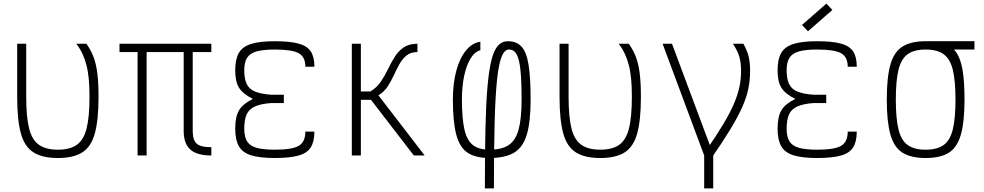

<svg xmlns="http://www.w3.org/2000/svg" viewBox="-20 -860 5440 1062"><path d="M300 14Q215 14 165.5 -17Q116 -48 95.5 -122Q75 -196 75 -324V-618H125V-324Q125 -213 141 -149.5Q157 -86 195.5 -59Q234 -32 300 -32Q367 -32 405 -59Q443 -86 459 -149.5Q475 -213 475 -324Q475 -380 471 -423Q467 -466 458 -500.5Q449 -535 435.5 -563.5Q422 -592 402 -618H458Q483 -583 497.5 -544.5Q512 -506 518.5 -453.5Q525 -401 525 -324Q525 -196 504.5 -122Q484 -48 435 -17Q386 14 300 14Z M1149 0Q1070 0 1033 -32.5Q996 -65 996 -136V-618H1149V-572H641V-618H1149V-572H1046V-136Q1046 -102 1055.5 -82Q1065 -62 1087.5 -54Q1110 -46 1149 -46ZM741 0V-593H791V0Z M1500 14Q1417 14 1369 -1Q1321 -16 1301 -51.5Q1281 -87 1281 -148Q1281 -215 1302.5 -250.5Q1324 -286 1379 -313Q1324 -340 1302.5 -374Q1281 -408 1281 -471Q1281 -532 1301 -567Q1321 -602 1369 -617Q1417 -632 1500 -632Q1583 -632 1631 -619Q1679 -606 1699 -575.5Q1719 -545 1719 -491H1669Q1669 -545 1632.5 -565.5Q1596 -586 1500 -586Q1436 -586 1399 -575.5Q1362 -565 1346.5 -540Q1331 -515 1331 -471Q1331 -424 1344.5 -395.5Q1358 -367 1391 -353.5Q1424 -340 1480 -336H1550V-290H1480Q1424 -286 1391 -271.5Q1358 -257 1344.5 -227.5Q1331 -198 1331 -148Q1331 -104 1346.5 -78.5Q1362 -53 1399 -42.5Q1436 -32 1500 -32Q1596 -32 1632.5 -53.5Q1669 -75 1669 -132H1719Q1719 -77 1699 -45Q1679 -13 1631 0.5Q1583 14 1500 14Z M1926 0V-618H1976V-354H2028Q2063 -374 2085.5 -407Q2108 -440 2125.5 -476.5Q2143 -513 2163 -545Q2183 -577 2212.5 -597.5Q2242 -618 2289 -618V-572Q2252 -572 2229 -553.5Q2206 -535 2189.5 -505.5Q2173 -476 2158 -443Q2143 -410 2123.5 -380.5Q2104 -351 2073 -333L2329 0H2269L2032 -308H1976V0Z M2662 182Q2662 -7 2665 -144.5Q2668 -282 2676 -376Q2684 -470 2698 -526.5Q2712 -583 2734.5 -607.5Q2757 -632 2789 -632Q2837 -632 2864.5 -602.5Q2892 -573 2903.5 -502.5Q2915 -432 2915 -309Q2915 -187 2894 -116Q2873 -45 2823.5 -15.5Q2774 14 2687 14Q2610 14 2566 -15.5Q2522 -45 2503.5 -116Q2485 -187 2485 -309Q2485 -399 2504 -469Q2523 -539 2557.5 -581Q2592 -623 2637 -629V-582Q2607 -575 2584 -538.5Q2561 -502 2548 -443Q2535 -384 2535 -309Q2535 -204 2549 -143.5Q2563 -83 2596 -57.5Q2629 -32 2687 -32Q2755 -32 2793.5 -57.5Q2832 -83 2848.5 -143.5Q2865 -204 2865 -309Q2865 -415 2858.5 -475Q2852 -535 2837 -560.5Q2822 -586 2795 -586Q2771 -586 2755 -547.5Q2739 -509 2729.5 -421Q2720 -333 2716 -185Q2712 -37 2712 182Z M3300 14Q3215 14 3165.5 -17Q3116 -48 3095.5 -122Q3075 -196 3075 -324V-618H3125V-324Q3125 -213 3141 -149.5Q3157 -86 3195.5 -59Q3234 -32 3300 -32Q3367 -32 3405 -59Q3443 -86 3459 -149.5Q3475 -213 3475 -324Q3475 -380 3471 -423Q3467 -466 3458 -500.5Q3449 -535 3435.5 -563.5Q3422 -592 3402 -618H3458Q3483 -583 3497.5 -544.5Q3512 -506 3518.5 -453.5Q3525 -401 3525 -324Q3525 -196 3504.5 -122Q3484 -48 3435 -17Q3386 14 3300 14Z M3875 182V0L3645 -618H3697L3925 -7V182ZM3912 19 3888 -31Q3944 -112 3981 -174Q4018 -236 4039.5 -286Q4061 -336 4070 -379.5Q4079 -423 4079 -466Q4079 -513 4069.5 -546Q4060 -579 4034 -618H4092Q4113 -580 4121 -547Q4129 -514 4129 -466Q4129 -416 4119 -368Q4109 -320 4084.5 -265.5Q4060 -211 4018 -142Q3976 -73 3912 19Z M4500 14Q4417 14 4369 -1Q4321 -16 4301 -51.5Q4281 -87 4281 -148Q4281 -215 4302.5 -250.5Q4324 -286 4379 -313Q4324 -340 4302.5 -374Q4281 -408 4281 -471Q4281 -532 4301 -567Q4321 -602 4369 -617Q4417 -632 4500 -632Q4583 -632 4631 -619Q4679 -606 4699 -575.5Q4719 -545 4719 -491H4669Q4669 -545 4632.5 -565.5Q4596 -586 4500 -586Q4436 -586 4399 -575.5Q4362 -565 4346.5 -540Q4331 -515 4331 -471Q4331 -424 4344.5 -395.5Q4358 -367 4391 -353.5Q4424 -340 4480 -336H4550V-290H4480Q4424 -286 4391 -271.5Q4358 -257 4344.5 -227.5Q4331 -198 4331 -148Q4331 -104 4346.5 -78.5Q4362 -53 4399 -42.5Q4436 -32 4500 -32Q4596 -32 4632.5 -53.5Q4669 -75 4669 -132H4719Q4719 -77 4699 -45Q4679 -13 4631 0.5Q4583 14 4500 14ZM4449 -687 4416 -722 4551 -840 4584 -805Z M5100 14Q5019 14 4972 -15.5Q4925 -45 4905 -116Q4885 -187 4885 -309Q4885 -432 4905 -502.5Q4925 -573 4972 -602.5Q5019 -632 5100 -632Q5161 -632 5202.5 -619Q5244 -606 5268.5 -571.5Q5293 -537 5304 -473.5Q5315 -410 5315 -309Q5315 -187 5295 -116Q5275 -45 5228.5 -15.5Q5182 14 5100 14ZM5100 -32Q5163 -32 5199 -57.5Q5235 -83 5250 -143.5Q5265 -204 5265 -309Q5265 -415 5250 -475Q5235 -535 5199 -560.5Q5163 -586 5100 -586Q5037 -586 5001 -560.5Q4965 -535 4950 -475Q4935 -415 4935 -309Q4935 -204 4950 -143.5Q4965 -83 5001 -57.5Q5037 -32 5100 -32ZM5100 -586V-632H5370V-586Z"/></svg>

Font: Victor Mono Thin
Style: Regular
Weight: 100
Monospace: yes
Designer: Rune Bjørnerås
Version: Version 1.561;gftools[0.9.30]